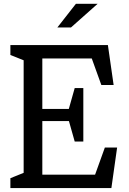

<svg xmlns="http://www.w3.org/2000/svg" viewBox="-20 -960 660 980"><path d="M33 -50.5 120.7 -85.8 100.7 -47.2V-675.3L116 -646.2L33 -679.5V-730H530.7L560 -526H497.3L440.5 -683.5L474.3 -661.7H180.3L196 -680.2V-390.5L167.7 -404H355.2L326.8 -388.3L361.3 -510.5H405.3V-237.7H361.3L326.8 -359.8L358 -342H167.7L196 -359.5V-48.3L167.7 -68.5H492.2L458.5 -49.5L515.2 -207H577.8L548.5 0H33ZM478.2 -940.5H367.3L272.8 -819.8H342.3Z"/></svg>

Font: Monaspace Xenon Var ExtraLight
Style: Regular
Weight: 200
Designer: Riley Cran and the Lettermatic Team
Version: Version 1.200 (Monaspace Xenon Var)